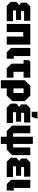

<svg xmlns="http://www.w3.org/2000/svg" viewBox="1805 -2575 910 4560"><g transform="rotate(90 2260.0 -295.0)"><path d="M119 0 24 -95V-229L103 -295L43 -343V-469L134 -560H474V-412H243V-341H454V-221H228V-148H484V0Z M548 0V-560H1040V0H847V-392H741V0Z M1118 -560H1312V-168H1373V0H1221L1118 -103Z M1492 -111V-400H1408V-525L1443 -560H1825V-400H1686V-160H1825V0H1603Z M1885 140V-427L2018 -560H2249L2382 -427V-133L2249 0H2079V140ZM2189 -400H2079V-160H2189Z M2535 0 2440 -95V-229L2519 -295L2459 -343V-469L2550 -560H2890V-412H2659V-341H2870V-221H2644V-148H2900V0ZM2635 -594V-730H2799L2759 -594Z M3091 0 2963 -128V-560H3145V-152H3228V-620H3398V-152H3482V-560H3664V-128L3536 0H3398V140H3228V0Z M3821 0 3726 -95V-229L3805 -295L3745 -343V-469L3836 -560H4176V-412H3945V-341H4156V-221H3930V-148H4186V0Z M4250 -560H4444V-168H4505V0H4353L4250 -103Z"/></g></svg>

Font: Tektur SemiCondensed ExtraBold
Style: Regular
Weight: 800
Width: 4
Designer: Adam Jagosz
Foundry: Adam Jagosz
Version: Version 1.005;gftools[0.9.30]